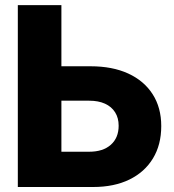

<svg xmlns="http://www.w3.org/2000/svg" viewBox="-20 -748 695 768"><path d="M160.2 -482.9H342.3Q429.7 -482.9 492.9 -453.9Q556.2 -424.8 590.6 -371.1Q625 -317.4 625 -243.7Q625 -168.9 591.8 -114.3Q558.6 -59.6 497.6 -29.8Q436.5 0 352.5 0H51.3V-727.5H225.6V-141.1H336.9Q392.1 -141.1 423.3 -168.9Q454.6 -196.8 454.6 -245.1Q454.6 -276.4 440.4 -298.8Q426.3 -321.3 399.9 -333.3Q373.5 -345.2 336.9 -345.2H160.2Z"/></svg>

Font: Inter 24pt ExtraBold
Style: Regular
Weight: 800
Designer: Rasmus Andersson
Foundry: rsms
Version: Version 4.001;git-66647c0bb